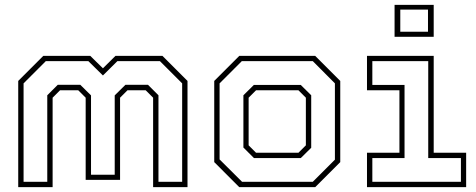

<svg xmlns="http://www.w3.org/2000/svg" viewBox="-20 -770 1960 790"><path d="M55 0V-437L158 -540H351.5L403.5 -489L455 -540H648.5L751.5 -437V0H610V-368L579.5 -398.5H504.5L474 -368V-30H332.5V-368L302 -398.5H227L196.5 -368V0ZM77 -22H174.5V-378L217.5 -421H310.5L354.5 -377.5V-51H452V-377.5L496 -421H589L632 -378V-22H729.5V-427L638 -518.5H463L403.5 -459.5L343.5 -518.5H168.5L77 -427Z M964.5 0 861.5 -103V-437L964.5 -540H1277L1380 -437V-103L1277 0ZM976 -22H1267L1358 -113V-427L1267 -518.5H975L883.5 -427V-114ZM1025 -119.5 981.5 -163V-378L1024.5 -420.5H1217.5L1260.5 -378V-162L1217.5 -119.5ZM1033.5 -141.5H1208L1238.5 -172V-368L1208 -398.5H1033.5L1003 -368V-172Z M1603.5 -618.5V-750H1764.5V-618.5ZM1627 -639.5H1741V-730.5H1627ZM1490 0V-141.5H1623.5V-398.5H1490V-540H1764.5V-141.5H1898V0ZM1512 -22H1876.5V-119.5H1742V-518.5H1512V-420.5H1644.5V-119.5H1512Z"/></svg>

Font: Tourney Thin ExtraLight
Style: Regular
Weight: 250
Version: Version 1.015